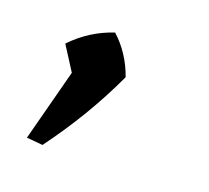

<svg xmlns="http://www.w3.org/2000/svg" viewBox="-48 -163 346 318"><g transform="rotate(15 125.5 -4.5)"><path d="M19 96 63 -27 40 -71Q73 -100 115 -110Q141 -82 151 -43Q108 32 47 101Z"/></g></svg>

Font: Piazzolla SC
Style: Italic
Weight: 400
Italic angle: -11.3°
Designer: Juan Pablo del Peral
Foundry: Huerta Tipografica
Version: Version 1.330